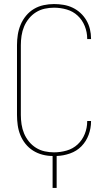

<svg xmlns="http://www.w3.org/2000/svg" viewBox="-20 -763 540 949"><path d="M240 166V8Q215 8 190 1.5Q165 -5 143.5 -18.5Q122 -32 106 -52Q90 -72 80.5 -95.5Q71 -119 67.5 -144.5Q64 -170 64 -195V-540Q64 -566 68 -591.5Q72 -617 82 -641Q92 -665 109 -685.5Q126 -706 148 -719Q170 -732 195.5 -737.5Q221 -743 247 -743Q271 -743 294.5 -739Q318 -735 339 -725Q360 -715 377.5 -699Q395 -683 407 -662.5Q419 -642 424.5 -619Q430 -596 430 -572V-570H411V-572Q411 -604 399 -634Q387 -664 364 -685.5Q341 -707 310 -716Q279 -725 247 -725Q224 -725 201 -720Q178 -715 158 -702.5Q138 -690 123 -671.5Q108 -653 99 -631.5Q90 -610 86.5 -586.5Q83 -563 83 -540V-195Q83 -172 86.5 -148.5Q90 -125 99 -103.5Q108 -82 123 -63.5Q138 -45 158 -32.5Q178 -20 201 -15Q224 -10 247 -10Q279 -10 310 -19Q341 -28 364 -49.5Q387 -71 399 -101Q411 -131 411 -163V-165H430V-163Q430 -129 418 -96.5Q406 -64 382.5 -40Q359 -16 326 -4.5Q293 7 260 8V166Z"/></svg>

Font: Iosevka Term Curly Thin
Style: Regular
Weight: 100
Designer: Belleve Invis
Foundry: Belleve Invis
Version: Version 32.3.0